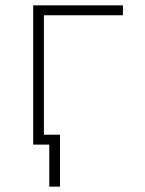

<svg xmlns="http://www.w3.org/2000/svg" viewBox="-20 -540 540 717"><path d="M164 157V0H104V-520H439V-483H144V-37H204V157Z"/></svg>

Font: Zed Sans Extralight
Style: Regular
Weight: 200
Designer: Belleve Invis
Foundry: Belleve Invis
Version: Version 1.0.0; ttfautohint (v1.8.4)